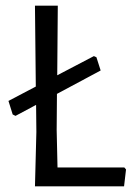

<svg xmlns="http://www.w3.org/2000/svg" viewBox="-20 -661 469 681"><path d="M420 0 427 -60 421 -67H184L181 -200L182 -328L337 -411L322 -458L313 -462L183 -394L185 -641H104L107 -354L10 -303L25 -255L35 -250L108 -289L109 -193L104 0Z"/></svg>

Font: Alegreya Sans
Style: Regular
Weight: 400
Designer: Juan Pablo del Peral
Foundry: Huerta Tipografica
Version: Version 1.000;PS 001.000;hotconv 1.0.70;makeotf.lib2.5.58329